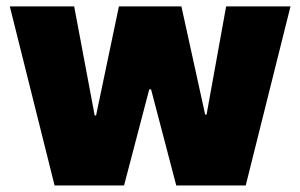

<svg xmlns="http://www.w3.org/2000/svg" viewBox="-20 -565 915 585"><path d="M146.3 0 9.9 -545.5H206L268.5 -213.1H272.7L342.3 -545.5H532.7L605.1 -215.9H609.4L669 -545.5H865.1L728.7 0H517L440.3 -292.6H434.7L358 0Z"/></svg>

Font: Karasuma Gothic
Style: Black
Weight: 900
Designer: Rasmus Andersson / Ryoko Nishizuka
Foundry: Genbu
Version: Version 1.00